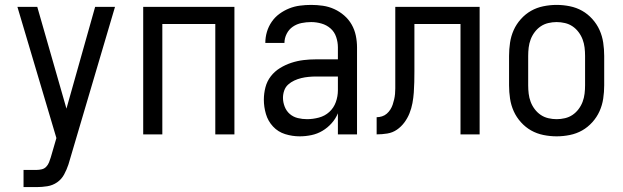

<svg xmlns="http://www.w3.org/2000/svg" viewBox="-20 -548 2540 783"><path d="M76 215V145H129Q139 145 150 142.5Q161 140 168.5 132Q176 124 180 114Q184 104 187 94L210 15L51 -520H132L251 -105L368 -520H449L262 113Q261 116 260.5 118Q260 120 259 123Q252 144 241.5 163.5Q231 183 213 195.5Q195 208 173 211.5Q151 215 129 215Z M564 0V-520H936V0H858V-450H642V0Z M1202 8Q1172 8 1143 -1Q1114 -10 1093.5 -32Q1073 -54 1064.5 -83Q1056 -112 1056 -141Q1056 -167 1062.5 -192Q1069 -217 1084.5 -237Q1100 -257 1122 -270.5Q1144 -284 1168.5 -292Q1193 -300 1218 -303Q1243 -306 1269 -306H1358V-355Q1358 -376 1351 -397Q1344 -418 1328 -432Q1312 -446 1291 -452Q1270 -458 1249 -458Q1229 -458 1209.5 -454Q1190 -450 1174 -439Q1158 -428 1149 -410Q1140 -392 1140 -373Q1140 -373 1140 -373Q1140 -373 1140 -373Q1140 -373 1140 -373Q1140 -373 1140 -373Q1140 -373 1140 -373Q1140 -373 1140 -373H1062Q1062 -373 1062 -373Q1062 -373 1062 -373Q1062 -396 1068.5 -418Q1075 -440 1088 -459Q1101 -478 1119.5 -491.5Q1138 -505 1159 -513.5Q1180 -522 1203 -525Q1226 -528 1249 -528Q1273 -528 1297 -524.5Q1321 -521 1343 -511Q1365 -501 1383.5 -485Q1402 -469 1414 -448Q1426 -427 1431 -403Q1436 -379 1436 -355V0H1358V-86Q1349 -64 1332.5 -45.5Q1316 -27 1295 -14.5Q1274 -2 1250 3Q1226 8 1202 8ZM1232 -62Q1256 -62 1280.5 -68.5Q1305 -75 1323 -91.5Q1341 -108 1349.5 -131.5Q1358 -155 1358 -180V-236H1269Q1254 -236 1238.5 -234.5Q1223 -233 1208.5 -229.5Q1194 -226 1180 -219.5Q1166 -213 1155 -203Q1144 -193 1139 -178.5Q1134 -164 1134 -149Q1134 -131 1141 -113Q1148 -95 1162 -83Q1176 -71 1194.5 -66.5Q1213 -62 1232 -62Z M1516 0V-70Q1527 -70 1538 -73.5Q1549 -77 1557.5 -84.5Q1566 -92 1572 -101.5Q1578 -111 1581.5 -121.5Q1585 -132 1587.5 -143Q1590 -154 1591 -165Q1592 -176 1592 -187Q1592 -198 1592 -209Q1592 -213 1592 -217Q1592 -221 1592 -226V-228Q1592 -236 1592 -244.5Q1592 -253 1592 -261V-520H1936V0H1858V-450H1670V-261Q1670 -261 1670 -261Q1670 -261 1670 -261V-259Q1670 -259 1670 -258.5Q1670 -258 1670 -257V-256Q1670 -235 1669.5 -213.5Q1669 -192 1667.5 -170.5Q1666 -149 1662 -127.5Q1658 -106 1650 -86Q1642 -66 1629 -48.5Q1616 -31 1598.5 -19Q1581 -7 1559.5 -3.5Q1538 0 1516 0Z M2250 8Q2223 8 2196 2.5Q2169 -3 2146 -16Q2123 -29 2104.5 -49.5Q2086 -70 2075 -94.5Q2064 -119 2060 -146Q2056 -173 2056 -200V-320Q2056 -347 2060 -374Q2064 -401 2075 -425.5Q2086 -450 2104.5 -470.5Q2123 -491 2146 -504Q2169 -517 2196 -522.5Q2223 -528 2250 -528Q2277 -528 2304 -522.5Q2331 -517 2354 -504Q2377 -491 2395.5 -470.5Q2414 -450 2425 -425.5Q2436 -401 2440 -374Q2444 -347 2444 -320V-200Q2444 -173 2440 -146Q2436 -119 2425 -94.5Q2414 -70 2395.5 -49.5Q2377 -29 2354 -16Q2331 -3 2304 2.5Q2277 8 2250 8ZM2250 -62Q2267 -62 2284 -66Q2301 -70 2315 -79.5Q2329 -89 2339.5 -103Q2350 -117 2356 -133Q2362 -149 2364 -166Q2366 -183 2366 -200V-320Q2366 -337 2364 -354Q2362 -371 2356 -387Q2350 -403 2339.5 -417Q2329 -431 2315 -440.5Q2301 -450 2284 -454Q2267 -458 2250 -458Q2233 -458 2216 -454Q2199 -450 2185 -440.5Q2171 -431 2160.5 -417Q2150 -403 2144 -387Q2138 -371 2136 -354Q2134 -337 2134 -320V-200Q2134 -183 2136 -166Q2138 -149 2144 -133Q2150 -117 2160.5 -103Q2171 -89 2185 -79.5Q2199 -70 2216 -66Q2233 -62 2250 -62Z"/></svg>

Font: Iosevka SS04
Style: Regular
Weight: 400
Monospace: yes
Designer: Belleve Invis
Foundry: Belleve Invis
Version: Version 19.0.0; ttfautohint (v1.8.4)